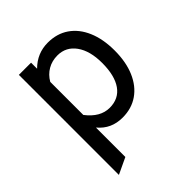

<svg xmlns="http://www.w3.org/2000/svg" viewBox="-202 -645 969 969"><g transform="rotate(-45 282.5 -160.0)"><path d="M83 203V-511H170V-468Q225 -523 301 -523Q366 -523 413.2 -490.5Q460.5 -458 486.2 -398Q512 -338 512 -256Q512 -174 486 -113.8Q460 -53.5 412.8 -20.8Q365.5 12 301 12Q260.5 12 228 -2.8Q195.5 -17.5 170 -48V162ZM290 -69Q354.5 -69 388.8 -117.5Q423 -166 423 -256Q423 -342.5 387 -392.8Q351 -443 290 -443Q251 -443 220 -425Q189 -407 170 -374V-138Q196.5 -103.5 226.5 -86.2Q256.5 -69 290 -69Z"/></g></svg>

Font: Overpass
Style: Regular
Weight: 400
Designer: Delve Withrington, Dave Bailey, Thomas Jockin
Foundry: Delve Fonts LLC
Version: Version 4.000